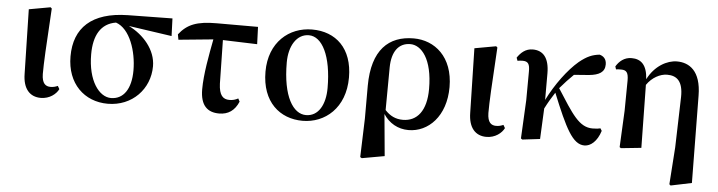

<svg xmlns="http://www.w3.org/2000/svg" viewBox="-47 -760 4434 1186"><g transform="rotate(5 2170.0 -167.5)"><path d="M213 16C268 16 308 -17 323 -48L312 -67C298 -61 285 -57 267 -57C237 -57 214 -73 213 -132C213 -203 218 -292 233 -540L225 -547L92 -523L101 -124C102 -31 145 16 213 16Z M645 -21C572 -21 500 -115 500 -280C500 -396 542 -473 636 -488C724 -458 769 -321 769 -203C769 -87 722 -21 645 -21ZM985 -435 981 -544 704 -540C481 -536 374 -433 374 -256C374 -87 483 16 628 16C780 16 887 -98 887 -239C887 -341 809 -429 717 -474Z M1303 -438 1516 -431 1512 -538H1257C1133 -538 1074 -514 1023 -449L1029 -416L1244 -437C1225 -338 1202 -217 1202 -124C1202 -22 1248 16 1319 16C1375 16 1415 -11 1439 -68L1429 -87C1413 -78 1396 -73 1375 -73C1335 -73 1311 -96 1308 -168Z M1836 16C1975 16 2099 -86 2099 -275C2099 -456 1994 -551 1847 -551C1705 -551 1582 -450 1582 -267C1582 -78 1696 16 1836 16ZM1854 -21C1775 -21 1708 -123 1708 -335C1708 -438 1755 -514 1830 -514C1912 -514 1973 -399 1973 -199C1973 -97 1932 -21 1854 -21Z M2344 -360C2345 -457 2386 -514 2459 -514C2527 -514 2598 -435 2598 -248C2598 -112 2541 -44 2453 -44C2408 -44 2373 -61 2342 -95ZM2219 -31 2211 208 2221 214 2361 189 2337 -70C2372 -16 2427 16 2493 16C2616 16 2723 -90 2723 -270C2723 -459 2606 -551 2477 -551C2322 -551 2220 -458 2219 -235Z M2976 16C3031 16 3071 -17 3086 -48L3075 -67C3061 -61 3048 -57 3030 -57C3000 -57 2977 -73 2976 -132C2976 -203 2981 -292 2996 -540L2988 -547L2855 -523L2864 -124C2865 -31 2908 16 2976 16Z M3674 -98C3663 -95 3648 -93 3625 -93C3541 -93 3496 -170 3398 -323C3427 -357 3454 -386 3482 -413L3574 -420C3637 -426 3672 -446 3672 -494C3672 -529 3652 -545 3629 -551C3585 -546 3552 -533 3504 -494C3439 -439 3367 -342 3318 -243V-407C3318 -506 3278 -547 3215 -547C3170 -547 3141 -519 3120 -488L3127 -469C3134 -471 3152 -472 3158 -472C3192 -472 3204 -457 3203 -407L3202 -231L3190 7L3199 13L3308 0C3309 -26 3314 -133 3317 -190C3338 -231 3355 -259 3377 -293C3464 -79 3511 16 3584 16C3622 16 3662 -16 3683 -83Z M4260 -352C4259 -507 4184 -551 4109 -551C4048 -551 3972 -510 3929 -425C3924 -514 3886 -547 3828 -547C3782 -547 3751 -519 3732 -487L3738 -469C3745 -471 3763 -471 3770 -471C3802 -471 3815 -457 3815 -407L3813 -219L3802 7L3810 13L3936 0L3930 -390C3962 -437 4012 -464 4056 -464C4115 -464 4155 -433 4153 -334L4144 -21L4128 209L4136 216L4266 189Z"/></g></svg>

Font: Source Han Serif
Style: Bold
Weight: 700
Designer: Ryoko NISHIZUKA 西塚涼子 (kana & ideographs); Frank Grießhammer (Latin, Greek & Cyrillic); Wenlong ZHANG 张文龙 (bopomofo); San
Foundry: Adobe Systems Incorporated
Version: Version 1.001;PS 1.001;hotconv 16.6.54;makeotf.lib2.5.65590